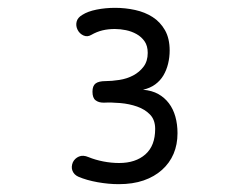

<svg xmlns="http://www.w3.org/2000/svg" viewBox="-20 -900 640 490"><path d="M180 -449Q169 -454 165 -464Q161 -474 166 -486Q171 -496 181.5 -500.5Q192 -505 206 -499Q223 -492 243.5 -488Q264 -484 284 -484Q326 -484 351 -506Q376 -528 376 -571Q376 -594 363 -607.5Q350 -621 330 -628Q310 -635 287 -637Q264 -639 245 -638Q238 -638 233 -639.5Q228 -641 224 -644Q220 -647 218 -652.5Q216 -658 216 -666Q216 -681 224 -687Q232 -693 249 -693Q265 -693 284.5 -696Q304 -699 320 -707.5Q336 -716 346.5 -730Q357 -744 357 -765Q357 -783 349 -794.5Q341 -806 328.5 -813Q316 -820 301.5 -823Q287 -826 273 -826Q256 -826 241.5 -822.5Q227 -819 213 -811Q203 -805 193 -809.5Q183 -814 178 -824Q173 -834 175.5 -844.5Q178 -855 190 -862Q204 -871 226.5 -875.5Q249 -880 274 -880Q300 -880 325 -874.5Q350 -869 369.5 -856.5Q389 -844 401 -823Q413 -802 413 -771Q413 -754 409 -737.5Q405 -721 397 -707.5Q389 -694 376 -684.5Q363 -675 345 -671Q368 -669 384 -660Q400 -651 411 -636.5Q422 -622 427.5 -602.5Q433 -583 433 -560Q433 -531 423 -507.5Q413 -484 393.5 -466.5Q374 -449 346.5 -439.5Q319 -430 283 -430Q257 -430 229 -435Q201 -440 180 -449Z"/></svg>

Font: Maple Mono ExtraLight
Style: Regular
Weight: 275
Monospace: yes
Designer: subframe7536
Version: Version 7.000